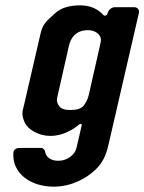

<svg xmlns="http://www.w3.org/2000/svg" viewBox="-20 -503 541 719"><path d="M280 -483C239 -483 208 -473 187 -454C153 -423 141 -415 132 -378L71 -114C64 -84 59 -77 72 -45C85 -17 125 6 169 6C213 6 252 -16 278 -38C282 -41 287 -38 286 -34L269 40C266 55 262 65 256 72C241 90 221 99 197 99C171 99 151 85 149 65C149 60 141 51 136 51H55C41 51 31 56 30 70C25 145 93 196 181 196C250 196 306 163 339 131C365 105 377 79 386 40L500 -454C503 -466 495 -476 483 -476H410C398 -476 386 -466 383 -454L382 -451C381 -445 371 -442 367 -447C348 -468 320 -483 280 -483ZM358 -353C358 -348 356 -340 354 -331L313 -150C309 -134 307 -128 296 -111C296 -110 293 -107 293 -107C283 -96 268 -91 243 -91C222 -91 209 -96 202 -105C189 -124 193 -131 197 -150L238 -331C244 -358 261 -390 310 -390C334 -390 358 -376 358 -353Z"/></svg>

Font: DIN Rundschrift
Style: BreitKursiv
Weight: 400
Width: 7
Version: Version 1.027